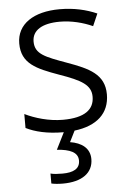

<svg xmlns="http://www.w3.org/2000/svg" viewBox="-55 -584 582 864"><g transform="rotate(-5 236.0 -151.5)"><path d="M331 141C331 91 293 65 242 57L267 7C368 -5 426 -57 426 -143C426 -234 357 -265 260 -300C164 -335 118 -351 118 -408C118 -459 163 -487 243 -487C296 -487 349 -473 391 -454L415 -509C367 -530 312 -543 247 -543C130 -543 53 -493 53 -405C53 -314 119 -286 219 -250C319 -215 361 -191 361 -138C361 -81 319 -46 219 -46C156 -46 93 -65 48 -87V-24C88 -4 143 10 218 10L180 86C238 90 275 105 275 143C275 180 245 195 196 195C175 195 156 194 142 190V235C154 238 173 240 194 240C281 240 331 203 331 141Z"/></g></svg>

Font: Noto Sans Syriac Light
Style: Regular
Weight: 300
Designer: Patrick Giasson and the Monotype Design Team
Foundry: Monotype Imaging Inc.
Version: Version 3.000